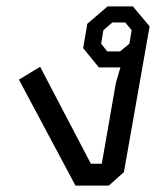

<svg xmlns="http://www.w3.org/2000/svg" viewBox="-20 -578 522 598"><path d="M39 -330 105 -370 263 -68H297L341 -320L355 -368H288L239 -428L252 -504L315 -558H394L446 -496L366 -42L319 0H215ZM354 -418 383 -442 390 -484 370 -508H330L302 -484L295 -442L314 -418Z"/></svg>

Font: Chakra Petch
Style: Italic
Weight: 400
Italic angle: -10°
Designer: Katatrad Aksorn Co.,Ltd.
Foundry: Cadson Demak Co.,Ltd.
Version: Version 1.000; ttfautohint (v1.6)